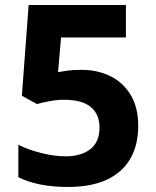

<svg xmlns="http://www.w3.org/2000/svg" viewBox="-20 -734 621 764"><path d="M249 10Q190 10 140 0Q90 -10 53 -29V-158Q90 -139 142.5 -125.5Q195 -112 240 -112Q303 -112 339.5 -140.5Q376 -169 376 -227Q376 -279 341.5 -308Q307 -337 234 -337Q207 -337 177.5 -331.5Q148 -326 127 -320L67 -353L94 -714H481V-585H223L211 -447Q227 -450 248.5 -453Q270 -456 305 -456Q370 -456 421 -430Q472 -404 501 -354.5Q530 -305 530 -234Q530 -156 498 -101.5Q466 -47 404 -18.5Q342 10 249 10Z"/></svg>

Font: Noto Sans Symbols
Style: Bold
Weight: 700
Version: Version 2.002